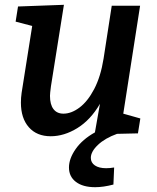

<svg xmlns="http://www.w3.org/2000/svg" viewBox="-20 -556 652 799"><path d="M467 1Q417 19 387.5 47Q358 75 358 101Q358 121 375 132.5Q392 144 422 144Q437 144 455 141L452 212Q410 223 376 223Q325 223 296 201Q267 179 267 141Q267 104 295 64Q323 24 375 -5L396 -124Q357 -57 302 -23Q247 11 191 11Q133 11 100 -26.5Q67 -64 67 -129Q67 -149 70 -170L114 -448L45 -466L55 -529L246 -536L192 -197Q188 -167 188 -157Q188 -121 202.5 -102Q217 -83 244 -83Q277 -83 311 -108.5Q345 -134 372 -185.5Q399 -237 411 -312L445 -532H563L493 -83L564 -63L554 -1Z"/></svg>

Font: Bitter Pro SemiBold
Style: Italic
Weight: 600
Italic angle: -9°
Designer: Sol Matas, and Bitter project Authors
Foundry: Sol Matas
Version: Version 1.010